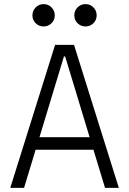

<svg xmlns="http://www.w3.org/2000/svg" viewBox="-20 -911 626 931"><path d="M29.8 0 247.1 -693.4H338.9L556.2 0H489.3L433.1 -185.1H152.8L96.7 0ZM171.4 -245.6H414.6L295.9 -637.2H290ZM191.4 -782.7Q168.9 -782.7 153.1 -798.3Q137.2 -814 137.2 -836.4Q137.2 -859.4 153.1 -875.2Q168.9 -891.1 191.4 -891.1Q213.9 -891.1 229.7 -875.2Q245.6 -859.4 245.6 -836.4Q245.6 -814 229.7 -798.3Q213.9 -782.7 191.4 -782.7ZM394.5 -782.7Q372.1 -782.7 356.2 -798.3Q340.3 -814 340.3 -836.4Q340.3 -859.4 356.2 -875.2Q372.1 -891.1 394.5 -891.1Q417 -891.1 432.9 -875.2Q448.7 -859.4 448.7 -836.4Q448.7 -814 432.9 -798.3Q417 -782.7 394.5 -782.7Z"/></svg>

Font: CaskaydiaMono NF Light
Style: Regular
Weight: 300
Designer: Aaron Bell
Foundry: Saja Typeworks
Version: Version 2111.001; ttfautohint (v1.8.4);Nerd Fonts 3.1.1